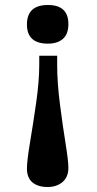

<svg xmlns="http://www.w3.org/2000/svg" viewBox="-20 -542 387 769"><path d="M171.9 -522Q253.9 -522 253.9 -445.8Q253.9 -405.3 231.9 -386.2Q210 -367.2 171.9 -367.2Q87.9 -367.2 87.9 -443.8Q87.9 -522 171.9 -522ZM209 -318.8V-280.8Q209 -210.9 220.2 -123.8Q231.4 -36.6 242.7 33.2Q253.9 103 253.9 129.9Q253.9 167.5 230.2 187.3Q206.5 207 170.9 207Q131.8 207 109.9 188.5Q87.9 169.9 87.9 133.8Q87.9 102.1 100.1 29.3Q112.3 -43.5 124.8 -130.1Q137.2 -216.8 137.2 -282.2V-318.8Z"/></svg>

Font: Literata Book
Style: Bold
Weight: 700
Designer: Latin by Veronika Burian and Jose Scaglione. Greek by Irene Vlachou. Cyrillic by Vera Evstafieva
Foundry: TypeTogether
Version: Version 2.003;PS 002.003;hotconv 1.0.88;makeotf.lib2.5.64775